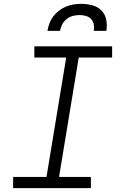

<svg xmlns="http://www.w3.org/2000/svg" viewBox="-20 -975 640 995"><path d="M48 0V-58H221L323 -677H158V-735H561V-677H388L286 -58H451V0ZM226 -815Q229 -835 236.5 -854.5Q244 -874 256.5 -890.5Q269 -907 286 -920Q303 -933 322.5 -941Q342 -949 362 -952Q382 -955 402 -955Q431 -955 459 -947.5Q487 -940 506 -920.5Q525 -901 530.5 -872.5Q536 -844 531 -815H466Q469 -832 466 -848.5Q463 -865 452 -876.5Q441 -888 425 -892.5Q409 -897 392 -897Q375 -897 357.5 -892.5Q340 -888 325.5 -876.5Q311 -865 302.5 -848.5Q294 -832 291 -815Z"/></svg>

Font: Iosevka Curly Light Extended
Style: Italic
Weight: 300
Width: 7
Italic angle: -9°
Monospace: yes
Designer: Belleve Invis
Foundry: Belleve Invis
Version: Version 11.1.0; ttfautohint (v1.8.3)